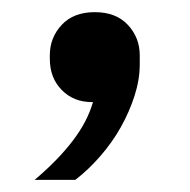

<svg xmlns="http://www.w3.org/2000/svg" viewBox="-20 -156 312 316"><path d="M37 140Q75 108 99.5 76Q124 44 133 12H131Q101 12 81.5 -8Q62 -28 62 -59V-65Q62 -94 81.5 -115Q101 -136 136 -136Q171 -136 190.5 -115Q210 -94 210 -65V-50Q210 -25 201.5 1.5Q193 28 179 53Q165 78 145.5 100.5Q126 123 104 140H37Z"/></svg>

Font: IBM Plex Serif Medm
Style: Regular
Weight: 500
Designer: Mike Abbink, Paul van der Laan, Pieter van Rosmalen
Foundry: Bold Monday
Version: Version 3.001